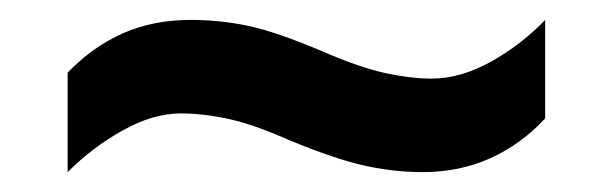

<svg xmlns="http://www.w3.org/2000/svg" viewBox="-20 -449 617 193"><path d="M271 -308Q235 -324 209.5 -329.5Q184 -335 162 -335Q134 -335 103.5 -318Q73 -301 48 -276V-376Q73 -402 103.5 -415.5Q134 -429 172 -429Q201 -429 229.5 -423Q258 -417 305 -397Q342 -381 367.5 -375.5Q393 -370 414 -370Q443 -370 473.5 -387Q504 -404 528 -429V-330Q504 -304 473 -290Q442 -276 405 -276Q376 -276 346.5 -282.5Q317 -289 271 -308Z"/></svg>

Font: Noto Sans Khmer SemiBold
Style: Regular
Weight: 600
Version: Version 2.003